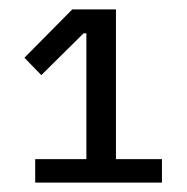

<svg xmlns="http://www.w3.org/2000/svg" viewBox="-20 -718 399 409"><path d="M55 -329V-379H164V-647H158L68 -558L32 -595L134 -698H227V-379H325V-329Z"/></svg>

Font: IBM Plex Sans Arabic
Style: Regular
Weight: 400
Designer: Mike Abbink, Paul van der Laan, Pieter van Rosmalen, Wael Morcos, Khajak Apelian
Foundry: Bold Monday
Version: Version 1.005